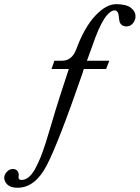

<svg xmlns="http://www.w3.org/2000/svg" viewBox="-63 -718 662 910"><path d="M486.8 -698.2Q534.7 -698.2 556.9 -681.4Q579.1 -664.6 579.1 -641.1Q579.1 -632.8 578.1 -629.9Q574.2 -614.3 563 -603.5Q551.8 -592.8 537.1 -592.8Q509.3 -592.8 502.9 -618.2Q502 -622.1 501 -632.3Q500 -642.6 498.8 -649.7Q497.6 -656.7 492.7 -662.8Q487.8 -668.9 480 -668.9Q472.2 -668.9 463.4 -663.6Q454.6 -658.2 443.1 -645Q431.6 -631.8 417.5 -605.2Q403.3 -578.6 389.2 -541L349.1 -430.2H455.1L439.9 -391.1H334L329.1 -374Q213.4 -39.1 158.2 66.4Q103 171.9 20 171.9Q-12.7 171.9 -27.8 157Q-43 142.1 -43 124Q-43 122.6 -42.5 120.1Q-42 117.7 -42 116.2Q-38.6 104 -27.6 93.5Q-16.6 83 -2.9 83Q20 83 24.9 104Q25.9 105 25.9 108.9Q25.9 111.3 25.4 116.2Q24.9 121.1 24.9 123Q24.9 134.8 39.1 134.8Q56.6 134.8 72.5 122.1Q88.4 109.4 102.3 84.5Q116.2 59.6 128.2 30.3Q140.1 1 153.1 -39.6Q166 -80.1 176.5 -116Q187 -151.9 200.9 -198Q214.8 -244.1 226.1 -277.8L263.2 -391.1H181.2L194.8 -430.2H231Q277.3 -430.2 297.9 -482.9Q336.4 -587.9 388.2 -643.1Q439.9 -698.2 486.8 -698.2Z"/></svg>

Font: Common Serif
Style: Bold Italic
Weight: 700
Italic angle: -12°
Designer: Philipp H. Poll, Khaled Hosny
Foundry: Stefan Peev, Context Ltd.
Version: Version 1.026